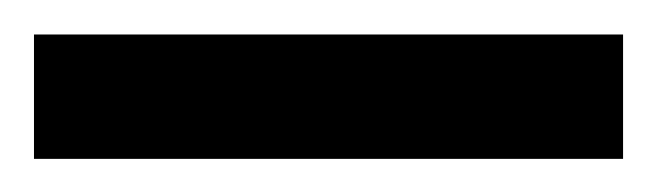

<svg xmlns="http://www.w3.org/2000/svg" viewBox="-20 -699 387 113"><path d="M0 -678.7H346.7V-605.5H0Z"/></svg>

Font: Andika FrenchTight
Style: Regular
Weight: 400
Designer: Victor Gaultney, Annie Olsen, Julie Remington, Don Collingsworth, Eric Hays, Becca Hirsbrunner
Foundry: SIL International
Version: Version 5.000 ; Dig1 Dig4Opn Dig7 LnSpcTght